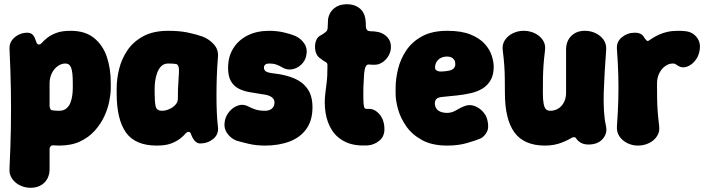

<svg xmlns="http://www.w3.org/2000/svg" viewBox="-20 -668 3345 910"><path d="M315 -522Q383 -522 425 -488.5Q467 -455 486 -399.5Q505 -344 505 -275V-250Q505 -224 498 -188.5Q491 -153 474.5 -117Q458 -81 429.5 -49Q401 -17 359.5 2.5Q318 22 260 22Q253 22 247.5 21.5Q242 21 238 21Q215 18 215 41V133Q215 173 190.5 197.5Q166 222 124 222Q98 222 74.5 210.5Q51 199 37 178.5Q23 158 25 131Q30 28 31.5 -62.5Q33 -153 31.5 -244Q30 -335 25 -437Q24 -460 36.5 -477Q49 -494 68.5 -503.5Q88 -513 109 -513Q124 -513 133 -505Q142 -497 146 -485Q150 -474 153.5 -465.5Q157 -457 165 -457Q172 -457 180.5 -467Q189 -477 205 -489.5Q221 -502 247 -512Q273 -522 315 -522ZM290 -367Q271 -367 253.5 -354.5Q236 -342 225.5 -320.5Q215 -299 215 -272V-168Q215 -146 230 -145Q236 -144 244 -143.5Q252 -143 260 -143Q281 -143 294 -153.5Q307 -164 313.5 -180.5Q320 -197 322.5 -215.5Q325 -234 325 -250V-275Q325 -325 317.5 -346Q310 -367 290 -367Z M723 22Q621 22 577 -40Q533 -102 533 -225V-250Q533 -293 544.5 -340.5Q556 -388 583.5 -429Q611 -470 658.5 -496Q706 -522 778 -522Q830 -522 869 -514Q908 -506 939 -495Q971 -483 993.5 -458Q1016 -433 1013 -398Q1009 -349 1007.5 -303.5Q1006 -258 1006 -216.5Q1006 -175 1007.5 -137Q1009 -99 1013 -66Q1017 -31 990.5 -9.5Q964 12 929 12Q918 12 909 5Q900 -2 894 -13Q887 -26 884.5 -34.5Q882 -43 873 -43Q866 -43 857.5 -33Q849 -23 833 -10.5Q817 2 791 12Q765 22 723 22ZM748 -143Q764 -143 781.5 -150.5Q799 -158 811 -171Q823 -184 823 -200Q823 -225 823.5 -243Q824 -261 825.5 -279Q827 -297 828 -322Q831 -364 812 -365Q806 -366 796.5 -366.5Q787 -367 778 -367Q757 -367 744.5 -354.5Q732 -342 725 -323Q718 -304 715.5 -284.5Q713 -265 713 -250V-225Q713 -187 717.5 -165Q722 -143 748 -143Z M1236 22Q1194 22 1158 13.5Q1122 5 1099 -2Q1071 -14 1055 -39Q1039 -64 1046 -97Q1051 -121 1068.5 -141Q1086 -161 1110 -168.5Q1134 -176 1158 -163Q1173 -155 1191 -149Q1209 -143 1236 -143Q1257 -143 1269 -153.5Q1281 -164 1281 -183Q1281 -198 1267 -208Q1253 -218 1226 -221Q1192 -226 1161.5 -231.5Q1131 -237 1108.5 -249.5Q1086 -262 1073.5 -285Q1061 -308 1061 -347Q1061 -400 1086 -439.5Q1111 -479 1154.5 -500.5Q1198 -522 1256 -522Q1292 -522 1324.5 -514.5Q1357 -507 1379 -498Q1407 -485 1423 -460.5Q1439 -436 1431 -402Q1426 -379 1407.5 -361.5Q1389 -344 1364.5 -339.5Q1340 -335 1317 -349Q1304 -357 1289.5 -362Q1275 -367 1256 -367Q1244 -367 1237.5 -362Q1231 -357 1231 -347Q1231 -337 1239.5 -330Q1248 -323 1286 -319Q1335 -313 1374.5 -296.5Q1414 -280 1437.5 -247Q1461 -214 1461 -159Q1461 -98 1432.5 -57.5Q1404 -17 1353 2.5Q1302 22 1236 22Z M1724 21Q1660 25 1618 5Q1576 -15 1553 -51.5Q1530 -88 1523 -134Q1516 -180 1522 -226Q1525 -252 1527.5 -271Q1530 -290 1531 -309.5Q1532 -329 1532 -354Q1533 -365 1529 -369.5Q1525 -374 1518.5 -377Q1512 -380 1503 -388Q1488 -396 1480.5 -411Q1473 -426 1473 -446Q1473 -465 1480 -480Q1487 -495 1503 -502Q1516 -510 1524.5 -517Q1533 -524 1533 -537Q1533 -546 1534 -558.5Q1535 -571 1535 -579Q1541 -611 1564.5 -629.5Q1588 -648 1624 -648Q1660 -648 1683.5 -629.5Q1707 -611 1712 -577Q1713 -570 1713.5 -561.5Q1714 -553 1714 -545Q1714 -520 1736 -520Q1745 -520 1755 -519Q1765 -518 1774 -516Q1799 -510 1816 -491.5Q1833 -473 1833 -446Q1833 -418 1815.5 -394.5Q1798 -371 1772 -363Q1762 -361 1751 -361Q1740 -361 1730 -362Q1719 -364 1713.5 -353Q1708 -342 1706 -321Q1705 -298 1703.5 -277.5Q1702 -257 1702 -222Q1702 -189 1703.5 -173.5Q1705 -158 1709.5 -154.5Q1714 -151 1724 -152Q1755 -154 1778.5 -126.5Q1802 -99 1802 -55Q1802 -21 1777.5 -1Q1753 19 1724 21Z M2100 22Q2028 22 1980.5 -4Q1933 -30 1905.5 -69.5Q1878 -109 1866.5 -150.5Q1855 -192 1855 -225V-250Q1855 -293 1866.5 -340.5Q1878 -388 1905.5 -429Q1933 -470 1980.5 -496Q2028 -522 2100 -522Q2167 -522 2210 -504.5Q2253 -487 2277 -460.5Q2301 -434 2310.5 -404.5Q2320 -375 2320 -352Q2320 -313 2305 -287.5Q2290 -262 2265.5 -247.5Q2241 -233 2209.5 -226Q2178 -219 2144.5 -215.5Q2111 -212 2080 -209Q2056 -207 2048.5 -199Q2041 -191 2041 -178Q2041 -165 2047.5 -154.5Q2054 -144 2067.5 -138.5Q2081 -133 2100 -133Q2122 -133 2144 -146.5Q2166 -160 2184 -166Q2207 -174 2229.5 -165.5Q2252 -157 2268.5 -139Q2285 -121 2290 -99Q2299 -62 2286.5 -40.5Q2274 -19 2256 -11Q2237 -3 2195 9.5Q2153 22 2100 22ZM2072 -329Q2114 -331 2126 -340Q2138 -349 2138 -364Q2138 -376 2133 -384Q2128 -392 2119.5 -396Q2111 -400 2100 -400Q2083 -400 2070.5 -394Q2058 -388 2050 -376Q2042 -364 2042 -347Q2042 -337 2052 -332.5Q2062 -328 2072 -329Z M2852 -71Q2860 -36 2836.5 -9.5Q2813 17 2769 17Q2749 17 2734.5 9.5Q2720 2 2710 -13Q2707 -18 2702.5 -18Q2698 -18 2694 -17Q2685 -12 2672.5 -5.5Q2660 1 2643.5 7.5Q2627 14 2607 18Q2587 22 2563 22Q2464 22 2418.5 -40Q2373 -102 2373 -228Q2373 -270 2372.5 -299.5Q2372 -329 2370 -358.5Q2368 -388 2363 -428Q2359 -456 2372.5 -477Q2386 -498 2410 -510Q2434 -522 2462 -522Q2491 -522 2515.5 -510Q2540 -498 2553.5 -477Q2567 -456 2563 -428Q2558 -388 2556 -358.5Q2554 -329 2553.5 -299.5Q2553 -270 2553 -228Q2553 -196 2556.5 -177Q2560 -158 2567.5 -150.5Q2575 -143 2588 -143Q2609 -143 2626 -153.5Q2643 -164 2653 -183.5Q2663 -203 2663 -228Q2663 -270 2663 -300.5Q2663 -331 2663 -361Q2663 -391 2663 -433Q2663 -473 2687.5 -497.5Q2712 -522 2752 -522Q2780 -522 2803.5 -510.5Q2827 -499 2841 -479Q2855 -459 2853 -431Q2849 -379 2846 -328Q2843 -277 2841.5 -230.5Q2840 -184 2842.5 -143Q2845 -102 2852 -71Z M3003 22Q2977 22 2953.5 10.5Q2930 -1 2916 -21.5Q2902 -42 2904 -69Q2909 -139 2910.5 -195.5Q2912 -252 2910.5 -309.5Q2909 -367 2904 -435Q2901 -470 2927.5 -491.5Q2954 -513 2988 -513Q3006 -513 3017 -507Q3028 -501 3034 -489Q3041 -479 3045.5 -475.5Q3050 -472 3054 -475Q3062 -481 3074.5 -488.5Q3087 -496 3104 -504Q3121 -512 3143.5 -517Q3166 -522 3194 -522Q3204 -522 3213.5 -521.5Q3223 -521 3230 -520Q3266 -516 3286 -486Q3306 -456 3291 -410Q3284 -389 3267 -372Q3250 -355 3229 -350Q3208 -345 3188 -360Q3184 -363 3179.5 -365Q3175 -367 3169 -367Q3150 -367 3132.5 -354.5Q3115 -342 3104.5 -320.5Q3094 -299 3094 -272Q3094 -230 3094.5 -200.5Q3095 -171 3097 -142Q3099 -113 3104 -72Q3108 -45 3094.5 -23.5Q3081 -2 3056.5 10Q3032 22 3003 22Z"/></svg>

Font: Winky Sans ExtraBold
Style: Regular
Weight: 800
Designer: Simon Atzbach
Foundry: typofactur
Version: Version 1.205